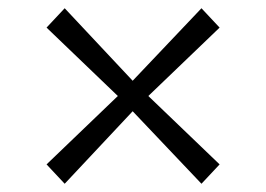

<svg xmlns="http://www.w3.org/2000/svg" viewBox="-20 -622 646 466"><path d="M266 -389 93 -555 137 -602 302 -426 469 -602 513 -555 340 -389 513 -223 469 -176 302 -352 137 -176 93 -223Z"/></svg>

Font: Martel UltraLight
Style: Regular
Weight: 250
Designer: Dan Reynolds
Foundry: Dan Reynolds
Version: Version 1.001; ttfautohint (v1.1) -l 5 -r 5 -G 72 -x 0 -D la